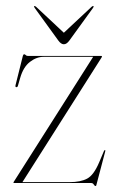

<svg xmlns="http://www.w3.org/2000/svg" viewBox="-20 -612 387 642"><path d="M319.5 -419.5 55 -3H213Q249.5 -3 271.5 -14.8Q293.5 -26.5 311.5 -69L328 -108Q329.5 -110.5 331.5 -110Q333 -109.5 331.5 -104.5L302 7.5Q301.5 10 299.5 10Q296.5 10 293.5 5Q290.5 0 285 0H26.5Q25 0 25 -1.5Q25 -2.5 26 -4L291.5 -422H126Q102 -422 80 -405Q58 -388 47.5 -351.5L40 -325.5Q39 -320.5 34.5 -320.5Q30.5 -320.5 32 -327.5L56.5 -425.5Q58 -430.5 61 -430.5Q63.5 -430.5 66 -427.8Q68.5 -425 73 -425H319Q321 -425 321 -423Q321 -422.5 319.5 -419.5ZM212 -476.5Q203 -464 193.5 -464Q184 -464 175 -476.5L96 -585.5Q93 -590 94.5 -591.5Q96 -593 100.5 -589.5L193.5 -502.5L286.5 -589.5Q291 -593 292.5 -591.5Q294 -590 291 -585.5Z"/></svg>

Font: Fraunces 144pt Thin
Style: Regular
Weight: 100
Version: Version 1.000;[f99f86859]